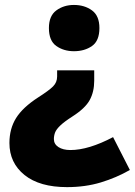

<svg xmlns="http://www.w3.org/2000/svg" viewBox="-20 -583 545 776"><path d="M381.8 -469.7Q381.8 -418 351.8 -397Q321.8 -376 278.8 -376Q237.8 -376 207.8 -397Q177.7 -418 177.7 -469.7Q177.7 -519 207.8 -541Q237.8 -563 278.8 -563Q321.8 -563 351.8 -541Q381.8 -519 381.8 -469.7ZM360.8 -298.8V-256.8Q360.8 -211.9 342.5 -178.5Q324.2 -145 272 -111.8Q239.3 -90.8 223.4 -75.4Q207.5 -60.1 202.6 -47.4Q197.8 -34.7 197.8 -21Q197.8 -0.5 216.3 11.5Q234.9 23.4 264.6 23.4Q337.9 23.4 437 -28.8L504.9 104Q450.2 135.3 387.5 154.3Q324.7 173.3 251 173.3Q140.1 173.3 79.1 124.3Q18.1 75.2 18.1 -4.9Q18.1 -62.5 44.9 -105.7Q71.8 -148.9 133.8 -189Q178.2 -217.3 194.6 -233.9Q210.9 -250.5 210.9 -273.9V-298.8Z"/></svg>

Font: Open Sans ExtraBold
Style: Regular
Weight: 800
Designer: Monotype Design Team
Foundry: Monotype Imaging Inc.
Version: Version 3.003; ttfautohint (v1.8.4)